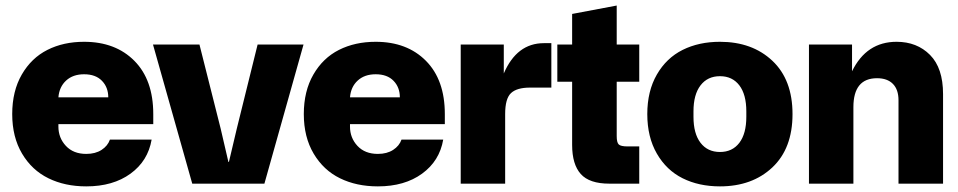

<svg xmlns="http://www.w3.org/2000/svg" viewBox="-20 -660 3442 690"><path d="M290 9.8Q213.4 9.8 154.1 -19.3Q94.7 -48.3 59.3 -107.9Q23.9 -167.5 23.9 -250Q23.9 -332.5 58.3 -392.1Q92.8 -451.7 150.4 -480.7Q208 -509.8 282.2 -509.8Q395 -509.8 462.9 -441.4Q530.8 -373 530.8 -250V-213.9H189.9V-205.1Q189.9 -164.6 216.8 -135.7Q243.7 -106.9 290 -106.9Q322.8 -106.9 345 -121.3Q367.2 -135.7 375 -158.2H524.9Q511.7 -81.5 449 -35.9Q386.2 9.8 290 9.8ZM189.9 -310.1H369.1Q369.1 -346.2 346.4 -369.6Q323.7 -393.1 282.2 -393.1Q242.2 -393.1 217.5 -370.4Q192.9 -347.7 189.9 -310.1Z M670.9 0 529.8 -500H696.8L772.9 -198.2L800.8 -78.1H802.7L831.1 -198.2L905.8 -500H1070.8L930.2 0Z M1337.9 9.8Q1261.2 9.8 1201.9 -19.3Q1142.6 -48.3 1107.2 -107.9Q1071.8 -167.5 1071.8 -250Q1071.8 -332.5 1106.2 -392.1Q1140.6 -451.7 1198.2 -480.7Q1255.9 -509.8 1330.1 -509.8Q1442.9 -509.8 1510.7 -441.4Q1578.6 -373 1578.6 -250V-213.9H1237.8V-205.1Q1237.8 -164.6 1264.6 -135.7Q1291.5 -106.9 1337.9 -106.9Q1370.6 -106.9 1392.8 -121.3Q1415 -135.7 1422.9 -158.2H1572.8Q1559.6 -81.5 1496.8 -35.9Q1434.1 9.8 1337.9 9.8ZM1237.8 -310.1H1417Q1417 -346.2 1394.3 -369.6Q1371.6 -393.1 1330.1 -393.1Q1290 -393.1 1265.4 -370.4Q1240.7 -347.7 1237.8 -310.1Z M1635.7 0V-500H1790.5V-396Q1837.4 -504.9 1934.6 -504.9H1961.4V-345.2H1884.8Q1837.4 -345.2 1816.4 -325.4Q1795.4 -305.7 1795.4 -250V0Z M2169.9 0Q2098.1 0 2067.1 -34.7Q2036.1 -69.3 2036.1 -139.2V-366.2H1982.9V-500H2036.1V-609.9L2196.3 -640.1V-500H2277.3V-366.2H2196.3V-170.9Q2196.3 -147.9 2203.6 -140.9Q2210.9 -133.8 2235.4 -133.8H2277.3V0Z M2567.4 9.8Q2491.7 9.8 2433.3 -19.3Q2375 -48.3 2340.6 -107.9Q2306.2 -167.5 2306.2 -250Q2306.2 -332.5 2340.6 -392.1Q2375 -451.7 2433.3 -480.7Q2491.7 -509.8 2567.4 -509.8Q2683.1 -509.8 2755.6 -441.7Q2828.1 -373.5 2828.1 -250Q2828.1 -126.5 2755.6 -58.3Q2683.1 9.8 2567.4 9.8ZM2472.2 -240.2Q2472.2 -179.7 2497.6 -146.7Q2522.9 -113.8 2567.4 -113.8Q2611.8 -113.8 2637 -146.7Q2662.1 -179.7 2662.1 -240.2V-259.8Q2662.1 -320.3 2637 -353.3Q2611.8 -386.2 2567.4 -386.2Q2522.9 -386.2 2497.6 -353.3Q2472.2 -320.3 2472.2 -259.8Z M2887.2 0V-500H3042V-403.8Q3093.8 -509.8 3202.1 -509.8Q3275.4 -509.8 3322.3 -462.6Q3369.1 -415.5 3369.1 -321.8V0H3209V-299.8Q3209 -337.9 3189 -358.4Q3168.9 -378.9 3131.8 -378.9Q3046.9 -378.9 3046.9 -274.9V0Z"/></svg>

Font: TASA Orbiter Display Black
Style: Regular
Weight: 900
Designer: Weizhong Zhang
Version: Version 1.000;Glyphs 3.1.2 (3151)